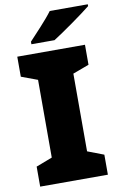

<svg xmlns="http://www.w3.org/2000/svg" viewBox="-100 -983 659 1039"><g transform="rotate(-10 229.5 -463.5)"><path d="M459 -917V-927H250C217 -882 155 -818 121 -781V-767H248C302 -801 412 -879 459 -917ZM406 0V-110L317 -144V-571L406 -604V-714H34V-604L123 -571V-144L34 -110V0Z"/></g></svg>

Font: Noto Sans Tamil Black
Style: Regular
Weight: 900
Designer: Jelle Bosma - Monotype Design Team
Foundry: Monotype Imaging Inc.
Version: Version 2.004